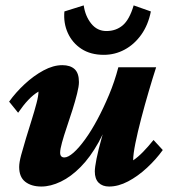

<svg xmlns="http://www.w3.org/2000/svg" viewBox="-20 -681 625 709"><path d="M210 -440.4Q239.3 -440.4 255.4 -425.8Q271.5 -411.1 271.5 -377.9Q271.5 -362.3 264.6 -335Q257.8 -307.6 247.6 -275.4Q237.3 -243.2 226.6 -211.4Q215.8 -179.7 209 -154.8Q202.1 -129.9 202.1 -117.2Q202.1 -108.4 206.1 -104Q210 -99.6 217.8 -99.6Q231.4 -99.6 251.5 -117.2Q271.5 -134.8 294.4 -166.5Q317.4 -198.2 339.8 -240.2Q362.3 -282.2 382.8 -331.1Q403.3 -379.9 417 -432.6H556.6Q543.9 -393.6 529.3 -343.8Q514.6 -293.9 501.5 -243.7Q488.3 -193.4 480 -152.3Q471.7 -111.3 471.7 -88.9Q489.3 -100.6 508.3 -120.1Q527.3 -139.6 546.9 -164.1L581.1 -127Q556.6 -92.8 522.9 -61.5Q489.3 -30.3 453.1 -11.2Q417 7.8 382.8 7.8Q358.4 7.8 344.2 -6.3Q330.1 -20.5 330.1 -47.9Q330.1 -62.5 336.4 -94.7Q342.8 -127 356.4 -175.3Q370.1 -223.6 391.6 -284.2H397.5Q375 -210.9 344.2 -155.8Q313.5 -100.6 277.8 -64.5Q242.2 -28.3 204.6 -10.3Q167 7.8 132.8 7.8Q95.7 7.8 73.2 -9.8Q50.8 -27.3 50.8 -64.5Q50.8 -81.1 58.1 -108.4Q65.4 -135.7 75.7 -169.4Q85.9 -203.1 96.7 -237.3Q107.4 -271.5 114.7 -299.3Q122.1 -327.1 122.1 -342.8Q102.5 -331.1 84.5 -312Q66.4 -293 46.9 -264.6L13.7 -305.7Q38.1 -339.8 71.3 -370.6Q104.5 -401.4 140.6 -420.9Q176.8 -440.4 210 -440.4ZM473.6 -661.1 537.1 -638.7Q527.3 -588.9 501.5 -552.7Q475.6 -516.6 439.9 -497.6Q404.3 -478.5 363.3 -478.5Q314.5 -478.5 280.8 -500.5Q247.1 -522.5 230.5 -559.1Q213.9 -595.7 217.8 -638.7L289.1 -661.1Q294.9 -621.1 316.9 -593.8Q338.9 -566.4 373 -566.4Q408.2 -566.4 433.1 -587.4Q458 -608.4 473.6 -661.1Z"/></svg>

Font: Crimson Pro ExtraBold
Style: Italic
Weight: 800
Italic angle: -12°
Designer: Jacques Le Bailly
Foundry: Baron von Fonthausen
Version: Version 1.003